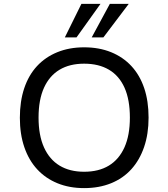

<svg xmlns="http://www.w3.org/2000/svg" viewBox="-20 -957 865 986"><path d="M412 9Q336 9 275 -16Q214 -41 171 -87.5Q128 -134 105 -201Q82 -268 82 -352Q82 -437 104.5 -504Q127 -571 170 -617.5Q213 -664 274.5 -689Q336 -714 412 -714Q489 -714 550.5 -689Q612 -664 655 -617.5Q698 -571 720.5 -504.5Q743 -438 743 -353Q743 -269 720 -202Q697 -135 654.5 -88Q612 -41 550.5 -16Q489 9 412 9ZM412 -75Q487 -75 539 -106.5Q591 -138 619 -200Q647 -262 647 -353Q647 -445 619.5 -506.5Q592 -568 539.5 -599Q487 -630 412 -630Q338 -630 286 -599Q234 -568 206 -506.5Q178 -445 178 -353Q178 -262 206 -200Q234 -138 286 -106.5Q338 -75 412 -75ZM313 -765 398 -937H496L373 -765ZM451 -765 544 -937H641L511 -765Z"/></svg>

Font: Nunito Sans 6pt
Style: Regular
Weight: 400
Version: Version 3.101;gftools[0.9.27]